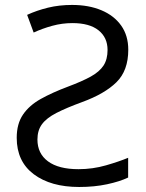

<svg xmlns="http://www.w3.org/2000/svg" viewBox="-20 -744 588 774"><path d="M270.5 -724.1Q337.9 -724.1 388.9 -702.6Q439.9 -681.2 468.5 -640.9Q497.1 -600.6 497.1 -543.5Q497.1 -459.5 449.5 -412.6Q401.9 -365.7 311 -332.5Q247.1 -309.1 207.3 -288.6Q167.5 -268.1 149.2 -243.2Q130.9 -218.3 130.9 -181.6Q130.9 -125 173.6 -93.5Q216.3 -62 296.4 -62Q353.5 -62 407 -77.4Q460.4 -92.8 496.6 -107.9V-28.3Q462.9 -12.2 411.6 -1.2Q360.4 9.8 299.3 9.8Q184.6 9.8 116 -41.7Q47.4 -93.3 47.4 -188.5Q47.4 -245.1 72.8 -282.2Q98.1 -319.3 144.5 -345.2Q190.9 -371.1 253.4 -394.5Q311 -416 346.2 -435.5Q381.3 -455.1 397.5 -480Q413.6 -504.9 413.6 -542.5Q413.6 -592.8 377.2 -621.8Q340.8 -650.9 272 -650.9Q230.5 -650.9 190.4 -639.9Q150.4 -628.9 115.7 -612.8L89.4 -684.1Q128.4 -702.1 173.6 -713.1Q218.8 -724.1 270.5 -724.1Z"/></svg>

Font: Open Sans
Style: Regular
Weight: 400
Designer: Monotype Design Team
Foundry: Monotype Imaging Inc.
Version: Version 3.000; ttfautohint (v1.8.4)